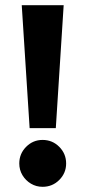

<svg xmlns="http://www.w3.org/2000/svg" viewBox="-20 -708 344 740"><path d="M94.2 -214.2 63.8 -688H225.4L195.1 -214.2ZM144.1 12Q119.7 12 99.3 -0.1Q78.9 -12.3 66.6 -32.7Q54.3 -53.1 54.3 -77.9Q54.3 -115.5 80.7 -142.1Q107.1 -168.7 144.1 -168.7Q182 -168.7 208.4 -142.1Q234.9 -115.5 234.9 -77.9Q234.9 -40.9 208.4 -14.4Q182 12 144.1 12Z"/></svg>

Font: League Spartan Extralight
Style: Regular
Weight: 200
Foundry: The League of Moveable Type
Version: Version 2.300; ttfautohint (v1.8.3)